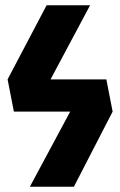

<svg xmlns="http://www.w3.org/2000/svg" viewBox="-20 -713 459 733"><path d="M386 -410 410 -287 262 0H94L248 -287H33L9 -410L158 -693H324L173 -410Z"/></svg>

Font: Fira Sans Extra Condensed
Style: Bold
Weight: 700
Width: 1
Designer: Carrois Corporate & Edenspiekermann AG
Foundry: Carrois Corporate GbR & Edenspiekermann AG
Version: Version 4.203